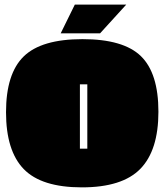

<svg xmlns="http://www.w3.org/2000/svg" viewBox="-20 -799 710 829"><path d="M6 -314.5Q6 -481 82.5 -555.5Q159 -630 336 -630Q513 -630 588.5 -556.5Q664 -483 664 -316.5Q664 -150 586 -70Q508 10 333.5 10Q159 10 82.5 -69Q6 -148 6 -314.5ZM525 -779 412 -655H242L303 -779ZM357 -157V-435H325V-157Z"/></svg>

Font: Passion One Black
Style: Regular
Weight: 900
Designer: Alejandro Lo Celso
Foundry: Fontstage
Version: Version 1.002